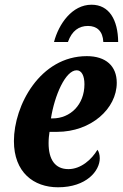

<svg xmlns="http://www.w3.org/2000/svg" viewBox="-20 -784 521 814"><path d="M209 -606H268C285 -654 315 -674 353 -674C391 -674 416 -652 418 -606H481C480 -700 443 -764 368 -764C286 -764 229 -683 209 -606ZM226 10C347 10 403 -60 403 -113C403 -128 399 -142 393 -149C369 -108 323 -67 270 -67C214 -67 186 -107 186 -177C186 -197 188 -212 190 -225H222C366 -225 475 -323 475 -433C475 -504 429 -546 348 -546C150 -546 39 -337 39 -186C39 -53 123 10 226 10ZM196 -282C211 -378 257 -486 305 -486C326 -486 338 -463 338 -427C338 -340 278 -282 203 -282Z"/></svg>

Font: Noto Serif Condensed Extra
Style: Italic
Weight: 800
Width: 3
Italic angle: -12°
Designer: Monotype Design Team
Foundry: Monotype Imaging Inc.
Version: Version 1.901